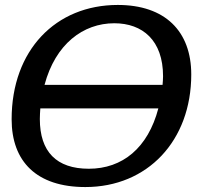

<svg xmlns="http://www.w3.org/2000/svg" viewBox="-20 -735 816 776"><path d="M27 -253C27 -82 128 21 325 21C576 21 753 -166 753 -434C753 -609 647 -715 456 -715C205 -715 27 -532 27 -253ZM141 -254C141 -268 142 -282 143 -297H620C578 -137 475 -53 339 -53C208 -53 141 -122 141 -254ZM160 -392C204 -557 316 -641 442 -641C556 -641 639 -572 639 -427C639 -416 638 -404 637 -392Z"/></svg>

Font: KpSans
Style: BoldItalic
Weight: 700
Italic angle: -11°
Version: Version 0.66